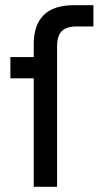

<svg xmlns="http://www.w3.org/2000/svg" viewBox="-20 -720 380 740"><path d="M110 -418H20V-500H110V-550Q110 -624 148.5 -662Q187 -700 265 -700H340V-618H275Q236 -618 218 -600Q200 -582 200 -540V0H110Z"/></svg>

Font: PT Root UI Medium
Style: Regular
Weight: 500
Designer: Vitaly Kuzmin
Foundry: ParaType Ltd.
Version: Version 2.001G